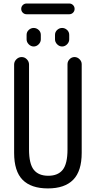

<svg xmlns="http://www.w3.org/2000/svg" viewBox="-20 -1052 540 1082"><path d="M370.1 -971.7H129.9Q117.2 -971.7 108.4 -980.5Q99.6 -989.3 99.6 -1002Q99.6 -1014.6 108.4 -1023.4Q117.2 -1032.2 129.9 -1032.2H370.1Q382.8 -1032.2 391.6 -1023.4Q400.4 -1014.6 400.4 -1002Q400.4 -989.3 391.6 -980.5Q382.8 -971.7 370.1 -971.7ZM290 -855.5Q290 -872.1 302.2 -883.3Q314.5 -894.5 330.1 -894.5Q345.7 -894.5 357.9 -883.3Q370.1 -872.1 370.1 -855.5V-830.1Q370.1 -814.5 357.9 -802.2Q345.7 -790 330.1 -790Q314.5 -790 302.2 -802.2Q290 -814.5 290 -830.1ZM129.9 -855.5Q129.9 -872.1 142.1 -883.3Q154.3 -894.5 169.9 -894.5Q185.5 -894.5 197.8 -883.3Q210 -872.1 210 -855.5V-830.1Q210 -814.5 197.8 -802.2Q185.5 -790 169.9 -790Q154.3 -790 142.1 -802.2Q129.9 -814.5 129.9 -830.1ZM59.6 -190.4V-688.5Q59.6 -705.1 72.3 -717.8Q85 -730.5 102.1 -730.5Q119.1 -730.5 131.3 -717.8Q143.6 -705.1 143.6 -688.5V-210Q143.6 -128.9 170.4 -95.2Q197.3 -61.5 252 -61.5Q306.6 -61.5 333.5 -95.2Q360.4 -128.9 360.4 -210V-690.4Q360.4 -706.1 372.1 -718.3Q383.8 -730.5 399.9 -730.5Q416 -730.5 428.2 -718.3Q440.4 -706.1 440.4 -690.4V-190.4Q440.4 -87.9 392.6 -39.1Q344.7 9.8 250 9.8Q155.3 9.8 107.4 -38.6Q59.6 -86.9 59.6 -190.4Z"/></svg>

Font: Rounded Mgen+ 1m regular
Style: Regular
Weight: 400
Designer: [Source Han Sans]
Ryoko NISHIZUKA  (kana & ideographs); Paul D. Hunt (Latin, Greek & Cyrillic); Wenlong ZHANG  (bopomofo
Version: Version 1.059.20150602